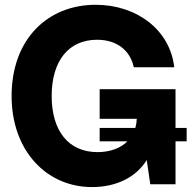

<svg xmlns="http://www.w3.org/2000/svg" viewBox="-20 -759 790 791"><path d="M358.9 11.7C460 11.7 541 -29.3 584.5 -99.6L599.1 0H703.1V-176.8H749V-231.9H703.1V-391.6H390.6V-269.5H543.5C543 -256.3 541 -243.7 537.6 -231.9H390.6V-176.8H504.9C476.6 -148.4 433.6 -132.3 381.8 -132.3C262.7 -132.3 192.9 -219.2 192.9 -363.3C192.9 -507.8 262.2 -595.2 379.9 -595.2C461.9 -595.2 516.6 -550.8 531.2 -481.9H697.8C680.7 -635.7 543.5 -739.3 374 -739.3C177.2 -739.3 27.8 -598.6 27.8 -363.3C27.8 -137.2 172.4 11.7 358.9 11.7Z"/></svg>

Font: Raveo Display
Style: Bold
Weight: 700
Designer: Jakub Foglar, Rasmus Andersson (Inter)
Foundry: Jakubfoglar.com
Version: Version 1.100;Glyphs 3.2.3 (3260)